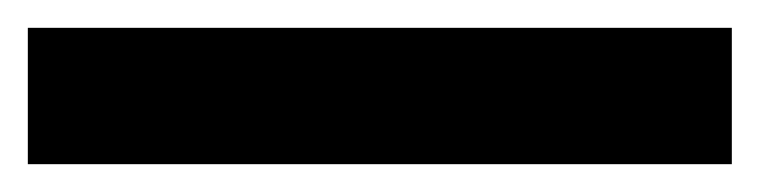

<svg xmlns="http://www.w3.org/2000/svg" viewBox="-23 -878 546 138"><path d="M503 -760H-3V-858H503Z"/></svg>

Font: Noto Sans Telugu
Style: Bold
Weight: 700
Designer: Jelle Bosma - Monotype Design Team
Foundry: Monotype Imaging Inc.
Version: Version 2.005; ttfautohint (v1.8.4.7-5d5b)